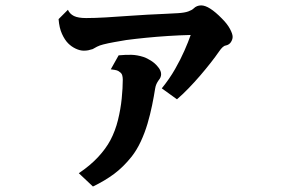

<svg xmlns="http://www.w3.org/2000/svg" viewBox="-20 -617 1040 704"><path d="M717.8 -597.2Q746.6 -597.2 793.9 -548.8Q813.5 -529.3 823.2 -511Q833 -492.7 833 -481.9Q833 -472.7 826.9 -462.9Q820.8 -453.1 808.1 -450.2Q802.7 -449.7 796.6 -444.3Q790.5 -439 782.2 -426.8Q770.5 -409.7 752.7 -387Q734.9 -364.3 713.9 -339.8Q692.9 -315.4 670.9 -292.7Q648.9 -270 628.9 -252.9L573.2 -293Q601.6 -328.1 621.8 -363.5Q642.1 -398.9 656.2 -431.2Q670.4 -463.4 679.2 -488.8Q638.7 -487.8 596.7 -485.1Q554.7 -482.4 515.4 -478.5Q476.1 -474.6 442.9 -470.2Q421.9 -466.8 398.9 -462.6Q376 -458.5 358.9 -454.1Q345.2 -450.7 335.7 -445.8Q326.2 -440.9 319.8 -437Q311 -434.1 303.5 -432.6Q295.9 -431.2 287.1 -431.2Q273.4 -431.2 257.8 -438.5Q242.2 -445.8 230 -458Q217.3 -470.7 207.3 -492.7Q197.3 -514.6 194.8 -546.9L229 -581.1Q235.8 -565.9 251.2 -558.3Q266.6 -550.8 295.9 -550.8Q326.2 -550.8 368.4 -553.2Q410.6 -555.7 457 -559.1Q488.3 -561.5 521.5 -563.2Q554.7 -564.9 584.5 -566.2Q614.3 -567.4 633.8 -568.8Q657.2 -570.3 670.7 -575.2Q684.1 -580.1 689.9 -585.9Q701.2 -597.2 717.8 -597.2ZM415 -414.1Q440.9 -416.5 461.9 -416Q482.9 -415.5 505.9 -408.2Q518.1 -404.3 533.2 -394.8Q548.3 -385.3 558.1 -373Q563.5 -367.2 567.1 -359.9Q570.8 -352.5 570.8 -345.2Q570.8 -338.9 568.4 -333.3Q565.9 -327.6 562 -323.2Q557.1 -316.4 553.7 -309.1Q550.3 -301.8 548.8 -292Q544.4 -263.7 537.6 -230.5Q530.8 -197.3 520.8 -163.3Q510.7 -129.4 496.3 -98.4Q481.9 -67.4 462.9 -43Q432.1 -4.4 398.2 20.8Q364.3 45.9 320.8 66.9L269 18.1Q310.5 -9.8 339.4 -40.8Q368.2 -71.8 384.8 -103Q402.8 -137.2 412.6 -177Q422.4 -216.8 426.3 -255.9Q430.2 -294.9 430.2 -325.2Q430.2 -334 428 -341.3Q425.8 -348.6 418.9 -353Q414.6 -356.9 408.7 -358.9Q402.8 -360.8 386.2 -362.8Z"/></svg>

Font: BIZ UDMincho
Style: Bold
Weight: 700
Monospace: yes
Designer: TypeBank Co., Ltd.
Foundry: Morisawa Inc.
Version: Version 1.06